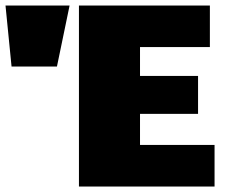

<svg xmlns="http://www.w3.org/2000/svg" viewBox="-72 -678 822 698"><path d="M708 -151V0H215V-658H691V-507H437V-402H648V-264H437V-151ZM-30 -436 -52 -658H181L135 -436Z"/></svg>

Font: Ysabeau Black
Style: Regular
Weight: 900
Designer: Christian Thalmann (Catharsis Fonts)
Version: Version 0.003